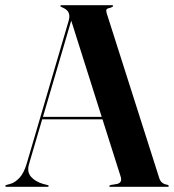

<svg xmlns="http://www.w3.org/2000/svg" viewBox="-26 -720 670 740"><path d="M161.5 -3Q161.5 0 157.5 0H-2Q-5.5 0 -5.5 -3Q-5.5 -6 -1.5 -7L17.5 -12.5Q33.5 -18 49.8 -35.5Q66 -53 77 -89.5L238.5 -639.5Q249.5 -676 218 -689.5Q212 -693 209.2 -694Q206.5 -695 206.5 -697Q206.5 -700 211.5 -700H406Q410 -700 410 -697Q410 -694 399.5 -690Q387 -688 384.5 -683.2Q382 -678.5 386.5 -665L588 -33Q595 -11 619 -8Q624.5 -6 624.5 -3Q624.5 0 620 0H399.5Q395 0 395 -3Q395 -5 401 -7L425 -11Q446.5 -16 439 -39.5L369 -260H136.5L86 -88Q77 -57.5 93.5 -38.8Q110 -20 140.5 -11L156.5 -7Q161.5 -6 161.5 -3ZM139.5 -269.5H366L248.5 -640.5Z"/></svg>

Font: Fraunces 144pt SemiBold
Style: Regular
Weight: 600
Version: Version 1.000;[0bf87f6ff]